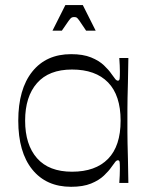

<svg xmlns="http://www.w3.org/2000/svg" viewBox="-20 -707 592 742"><path d="M254.7 14.9Q158.6 14.9 104.6 -52.1Q50.6 -119 50.6 -240.7Q50.6 -362.4 104.6 -430.1Q158.6 -497.7 254.7 -497.7Q301 -497.7 331.9 -485.1Q362.7 -472.6 381.6 -454.6Q400.6 -436.6 410.7 -421.4Q422 -405.3 426.4 -400.3Q430.9 -395.3 435.9 -395.3Q441.3 -395.3 442.3 -402.7Q443.3 -410.1 443.3 -430.9Q443.3 -440.1 442.7 -454.2Q442.1 -468.3 441 -482.9H476.1Q475.3 -424.7 474.4 -388.3Q473.4 -351.9 472.9 -327.9Q472.4 -303.9 472.4 -284.6Q472.4 -265.4 472.4 -240.7Q472.4 -216.1 472.4 -197.1Q472.4 -178 472.9 -154.3Q473.4 -130.6 474.4 -94.4Q475.3 -58.1 476.1 0H441Q442.1 -14.6 442.7 -29.1Q443.3 -43.6 443.3 -54.6Q443.3 -73.6 442.3 -80.6Q441.3 -87.6 435.9 -87.6Q430.9 -87.6 426.4 -82.6Q422 -77.6 410.7 -61.4Q400.6 -46.4 381.6 -28.4Q362.7 -10.3 331.9 2.3Q301 14.9 254.7 14.9ZM258.3 -43.4Q349 -43.4 397.6 -93.1Q446.1 -142.7 446.1 -240.7Q446.1 -338.7 397.6 -388.5Q349 -438.3 258.3 -438.3Q169 -438.3 123.1 -385.9Q77.1 -333.6 77.1 -240.7Q77.1 -147.9 123.1 -95.6Q169 -43.4 258.3 -43.4ZM182.9 -588.6 232.6 -687.4H300L349.7 -588.6H312.7Q295.3 -614.9 287.6 -625.9Q280 -637 276.3 -639.1Q272.6 -641.1 266.3 -641.1Q261 -641.1 256.8 -639.1Q252.6 -637 244.8 -625.9Q237 -614.9 219.1 -588.6Z"/></svg>

Font: Ojuju ExtraLight
Style: Regular
Weight: 200
Designer: Chisaokwu Joboson, Mirko Velimirovic
Foundry: Udi Foundry
Version: Version 1.000